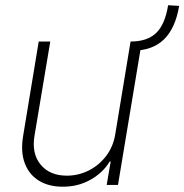

<svg xmlns="http://www.w3.org/2000/svg" viewBox="-20 -704 702 731"><path d="M484.4 -511.2 477.1 -545.9Q541 -545.9 574.7 -578.6Q608.4 -611.3 620.1 -684.1L662.1 -681.6Q647.9 -596.2 604 -553.7Q560.1 -511.2 484.4 -511.2ZM418.9 -193.4 477.1 -545.9H520L429.2 0H386.2L401.4 -88.9H397.5Q372.1 -46.4 324.2 -19.5Q276.4 7.3 218.3 6.8Q165 6.8 127.7 -16.4Q90.3 -39.6 74.2 -82.8Q58.1 -126 67.9 -185.5L127.4 -545.9H171.4L111.3 -187Q100.1 -119.1 134.8 -77.1Q169.4 -35.2 234.9 -35.2Q277.8 -35.2 316.9 -54.4Q356 -73.7 383.5 -109.4Q411.1 -145 418.9 -193.4Z"/></svg>

Font: Inter Tight ExtraLight
Style: Italic
Weight: 250
Italic angle: -9.39999°
Designer: Rasmus Andersson
Foundry: rsms
Version: Version 3.004